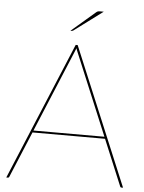

<svg xmlns="http://www.w3.org/2000/svg" viewBox="-59 -927 732 973"><g transform="rotate(5 307.0 -440.0)"><path d="M429 -880 284 -772Q279.5 -769 275 -769H269L390 -873Q394.5 -877 398.5 -878.5Q402.5 -880 411 -880ZM604 0H595Q590.5 0 589 -5L491.5 -239H122.5L25 -5Q23.5 0 18 0H10L302 -700H312ZM126.5 -249H487.5L315 -663Q312.5 -668.5 310.8 -673.2Q309 -678 307 -683.5Q305 -678 303.2 -673.2Q301.5 -668.5 299 -663Z"/></g></svg>

Font: Lato Hairline
Style: Regular
Weight: 250
Designer: Lukasz Dziedzic
Foundry: Lukasz Dziedzic
Version: Version 1.104; Western+Polish opensource